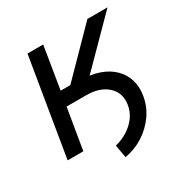

<svg xmlns="http://www.w3.org/2000/svg" viewBox="-156 -675 899 931"><g transform="rotate(-30 293.5 -209.5)"><path d="M130.4 -228.5 143.1 -305.7H280.3Q338.4 -305.7 383.5 -289.8Q428.7 -273.9 459 -244.6Q489.3 -215.3 501.7 -175.3Q514.2 -135.3 505.9 -86.9Q497.1 -33.2 465.6 11.7Q434.1 56.6 387 86.9Q339.8 117.2 283.2 127L270.5 55.2Q308.6 45.9 340.3 25.6Q372.1 5.4 393.1 -23.4Q414.1 -52.2 419.4 -87.9Q429.2 -150.4 386.5 -189.5Q343.8 -228.5 267.6 -228.5ZM32.2 0 122.6 -545.9H210.4L171.9 -309.6H226.1L458 -545.9H570.8L256.8 -228.5H158.2L120.1 0Z"/></g></svg>

Font: Inter Variable
Style: Italic
Weight: 400
Italic angle: -9.39999°
Designer: Rasmus Andersson
Foundry: rsms
Version: Version 4.001;git-9221beed3